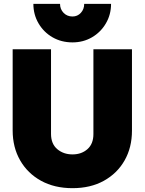

<svg xmlns="http://www.w3.org/2000/svg" viewBox="-20 -969 754 1001"><path d="M358 12Q264 12 194 -26.5Q124 -65 85 -133Q46 -201 46 -289V-712H246V-271Q246 -219 278.5 -191.5Q311 -164 358 -164Q405 -164 436 -191.5Q467 -219 467 -270V-712H668V-288Q668 -200 629.5 -132.5Q591 -65 521.5 -26.5Q452 12 358 12ZM559 -949Q559 -893 532 -847Q505 -801 459.5 -774.5Q414 -748 358 -748Q300 -748 254 -774.5Q208 -801 181 -847Q154 -893 154 -949H293Q293 -921 311.5 -902Q330 -883 358 -883Q384 -883 401.5 -902Q419 -921 419 -949Z"/></svg>

Font: Outfit Black
Style: Regular
Weight: 900
Designer: Rodrigo Fuenzalida
Foundry: fragTYPE
Version: Version 1.100; ttfautohint (v1.8.4.7-5d5b)